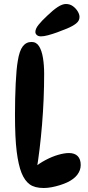

<svg xmlns="http://www.w3.org/2000/svg" viewBox="-20 -935 440 961"><path d="M199 6Q154 6 129 -12Q104 -30 88 -69Q72 -109 63.5 -177Q55 -245 55 -361Q55 -442 58.5 -516Q62 -590 69 -630Q77 -681 94 -703Q111 -725 138 -725Q162 -725 175.5 -703.5Q189 -682 195 -645.5Q201 -609 201 -565Q201 -440 190.5 -312Q180 -184 162 -77L148 -94Q176 -117 208 -134Q240 -151 271 -160Q302 -169 325 -169Q354 -169 369 -153.5Q384 -138 384 -109Q384 -83 367 -60.5Q350 -38 316 -22Q301 -15 280.5 -8.5Q260 -2 239 2Q218 6 199 6ZM157 -775Q157 -791 173 -811Q189 -831 216 -856Q246 -885 269 -900Q292 -915 310 -915Q330 -915 345 -904Q360 -893 369 -878Q378 -863 378 -850Q378 -831 361 -817.5Q344 -804 315 -792Q291 -782 266 -773Q241 -764 220 -758.5Q199 -753 185 -753Q172 -753 164.5 -759.5Q157 -766 157 -775Z"/></svg>

Font: DynaPuff Condensed
Style: Regular
Weight: 400
Width: 3
Designer: Toshi Omagari, Jennifer Daniel
Foundry: Google Fonts
Version: Version 2.000